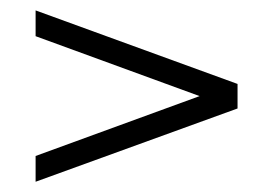

<svg xmlns="http://www.w3.org/2000/svg" viewBox="-20 -422 528 371"><path d="M365.7 -236.3 48.8 -352.1V-401.9L439 -259.8V-212.4L48.8 -70.8V-120.6Z"/></svg>

Font: Libertinage
Style: b
Weight: 400
Designer: OSP
Foundry: OSP
Version: Version 1.0; 2008; OFL relea